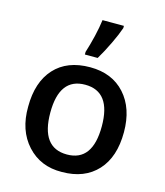

<svg xmlns="http://www.w3.org/2000/svg" viewBox="-119 -891 849 990"><g transform="rotate(15 305.5 -395.5)"><path d="M561 -271Q561 -138.2 493.2 -64.5Q424.8 9.8 304.2 9.8Q190.4 11.7 119.1 -66.4Q47.9 -144.5 49.8 -271Q49.8 -402.3 117.2 -476.1Q184.6 -549.8 307.1 -549.8Q424.3 -549.8 492.7 -474.1Q561 -398.4 561 -271ZM168 -271Q168 -84 306.2 -84Q442.9 -84 442.9 -271Q442.9 -456.1 305.2 -456.1Q168 -456.1 168 -271ZM262.7 -606V-620.1Q275.4 -659.2 288.1 -711.9Q299.8 -761.7 304.7 -800.8H418.9V-789.1Q406.7 -752.9 382.3 -702.1Q356.9 -648.9 331.1 -606Z"/></g></svg>

Font: Open Sans
Style: SemiBold
Weight: 600
Foundry: Ascender Corporation
Version: Version 1.10